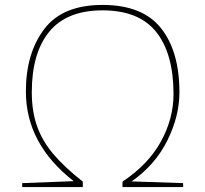

<svg xmlns="http://www.w3.org/2000/svg" viewBox="-20 -759 833 779"><path d="M708 -384Q708 -288 659 -189Q610 -90 514 -23L723 -16V0H477V-22Q582 -92 633 -185Q684 -278 684 -377Q684 -541 614 -629Q544 -717 396 -717Q251 -717 180 -630.5Q109 -544 109 -385Q109 -308 130 -248Q151 -188 195.5 -135Q240 -82 316 -22V0H70V-16L279 -24Q85 -175 85 -388Q85 -542 159 -640.5Q233 -739 396 -739Q558 -739 633 -645Q708 -551 708 -384Z"/></svg>

Font: Exo Thin
Style: Regular
Weight: 250
Designer: Natanael Gama
Foundry: Natanael Gama
Version: Version 1.500; ttfautohint (v1.6)